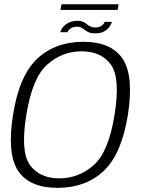

<svg xmlns="http://www.w3.org/2000/svg" viewBox="-20 -876 665 900"><path d="M250 4.5Q381.5 4.5 465.8 -74.5Q550 -153.5 579.5 -337.5Q608 -520.5 555 -600.2Q502 -680 370.5 -680Q239 -680 154.5 -600.8Q70 -521.5 41 -337.5Q12 -154 65.2 -74.8Q118.5 4.5 250 4.5ZM257.5 -40Q166.5 -40 120.8 -102Q75 -164 103.5 -337.5Q131.5 -511.5 201.5 -573.5Q271.5 -635.5 362.5 -635.5Q454 -635.5 499.5 -573.5Q545 -511.5 517 -337.5Q489 -163.5 419 -101.8Q349 -40 257.5 -40ZM426 -719.5Q442.5 -719.5 454.8 -723.2Q467 -727 476 -733.5Q485 -740 490.8 -747.2Q496.5 -754.5 500 -761.5Q503.5 -768.5 504.5 -773.5H470.5Q469.5 -768.5 464 -762.2Q458.5 -756 449.5 -751.5Q440.5 -747 428.5 -747Q413 -747 403.5 -751.8Q394 -756.5 386.5 -763Q379 -769.5 369.2 -774Q359.5 -778.5 342.5 -778.5Q327 -778.5 314.8 -774.8Q302.5 -771 293.5 -765Q284.5 -759 278 -752Q271.5 -745 267.8 -738Q264 -731 262.5 -725H296.5Q298 -730.5 303.5 -736.5Q309 -742.5 318.2 -746.8Q327.5 -751 340 -751Q353 -751 361.5 -746.2Q370 -741.5 378 -735.2Q386 -729 397 -724.2Q408 -719.5 426 -719.5ZM263.5 -829.5H531.5L536 -856H268.5Z"/></svg>

Font: Anybody UltraCondensed Thin Light
Style: Italic
Weight: 300
Italic angle: -10°
Version: Version 1.111